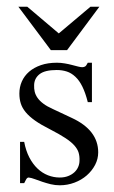

<svg xmlns="http://www.w3.org/2000/svg" viewBox="-20 -535 336 566"><path d="M269.5 -85.9Q269.5 -66.4 260.3 -48.8Q251 -31.2 235.6 -17.8Q220.2 -4.4 199.5 3.4Q178.7 11.2 156.2 11.2Q142.6 11.2 129.6 8.1Q116.7 4.9 105 1Q93.3 -2.9 83 -6.8Q72.8 -10.7 64.5 -11.7Q60.1 -11.7 56.9 -5.9Q53.7 0 51.3 4.9H39.1V-116.7H51.3Q56.2 -90.8 66.4 -71Q76.7 -51.3 90.6 -38.1Q104.5 -24.9 121.3 -18.3Q138.2 -11.7 156.2 -11.7Q169.9 -11.7 180.7 -15.9Q191.4 -20 199 -26.9Q206.5 -33.7 210.4 -42.7Q214.4 -51.8 214.4 -62Q214.8 -74.7 211.7 -85.2Q208.5 -95.7 199.2 -106.2Q189.9 -116.7 172.9 -127.9Q155.8 -139.2 128.4 -153.3Q101.1 -167 83.5 -179.4Q65.9 -191.9 55.7 -204.3Q45.4 -216.8 41.3 -230Q37.1 -243.2 37.1 -259.3Q37.1 -278.3 44.4 -294.9Q51.8 -311.5 65.9 -323.7Q80.1 -335.9 100.6 -343Q121.1 -350.1 147.9 -350.1Q159.2 -350.1 170.7 -348.1Q182.1 -346.2 192.1 -343.5Q202.1 -340.8 210 -338.9Q217.8 -336.9 222.2 -336.9Q227.5 -336.9 231 -339.1Q234.4 -341.3 238.8 -350.1H251V-233.9H238.8Q231.9 -261.2 222.9 -279.5Q213.9 -297.9 202.1 -308.8Q190.4 -319.8 176.8 -324.2Q163.1 -328.6 147 -328.6Q112.3 -328.6 96.7 -316.4Q81.1 -304.2 80.6 -284.2Q80.1 -273.9 82.3 -264.6Q84.5 -255.4 90.6 -246.6Q96.7 -237.8 107.7 -229.5Q118.7 -221.2 136.2 -213.4L191.4 -187.5Q269.5 -151.4 269.5 -85.9ZM177.7 -387.2H129.9L34.2 -515.1H60.5L153.3 -436.5L246.6 -515.1H272.9Z"/></svg>

Font: Surma
Style: Regular
Weight: 400
Designer: Sue Lloyd-Williams
Foundry: Sylheti Translation And Research
Version: Version 3.000